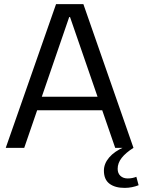

<svg xmlns="http://www.w3.org/2000/svg" viewBox="-20 -720 695 935"><path d="M253 -700H386L630 0H541L321 -637H317L98 0H8ZM143 -249H495V-183H143ZM587 195Q540 195 513 174.5Q486 154 486 111Q486 77 511.5 47Q537 17 585 -4L630 0Q592 24 572.5 49Q553 74 553 102Q553 124 566.5 136.5Q580 149 602 149Q624 149 644 141L655 182Q640 188 622.5 191.5Q605 195 587 195Z"/></svg>

Font: Pathway Extreme
Style: Regular
Weight: 400
Designer: Eduardo Rodriguez Tunni
Foundry: Eduardo Rodriguez Tunni
Version: Version 1.001;gftools[0.9.26]